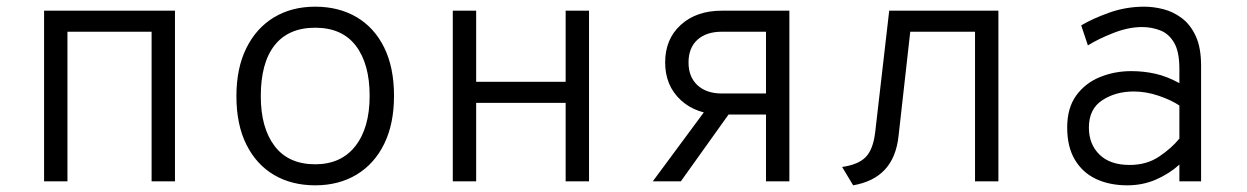

<svg xmlns="http://www.w3.org/2000/svg" viewBox="-20 -543 3736 575"><path d="M112 0V-511H504V0H434V-448H182V0Z M924 12Q853.5 12 800.5 -19.2Q747.5 -50.5 717.8 -110.2Q688 -170 688 -255Q688 -339 717.8 -399Q747.5 -459 800.5 -491Q853.5 -523 924 -523Q994.5 -523 1047.8 -491.8Q1101 -460.5 1130.5 -400.8Q1160 -341 1160 -256Q1160 -172 1130.5 -112Q1101 -52 1047.8 -20Q994.5 12 924 12ZM924 -51Q1001.5 -51 1044.2 -105.5Q1087 -160 1087 -256Q1087 -351.5 1045.8 -405.8Q1004.5 -460 924 -460Q844 -460 802.5 -407.5Q761 -355 761 -255Q761 -160 802.5 -105.5Q844 -51 924 -51Z M1336 0V-511H1406V-298H1674V-511H1744V0H1674V-235H1406V0Z M2274 0V-200H2142Q2065.5 -200 2018.8 -243.2Q1972 -286.5 1972 -356Q1972 -426 2018.8 -468.5Q2065.5 -511 2142 -511H2344V0ZM1935 0 2106 -231H2184L2019 0ZM2142 -263H2274V-448H2142Q2095 -448 2068.5 -423.8Q2042 -399.5 2042 -356Q2042 -312.5 2068.8 -287.8Q2095.5 -263 2142 -263Z M2535 12 2502 -43Q2551 -50 2573 -73Q2595 -96 2601 -147L2643 -511H2970V0H2900V-448H2706L2671 -136Q2664 -71.5 2630 -35Q2596 1.5 2535 12Z M3356 12Q3302.5 12 3262 -7.2Q3221.5 -26.5 3198.8 -65Q3176 -103.5 3176 -161Q3176 -220 3203.2 -257.2Q3230.5 -294.5 3274.2 -312.2Q3318 -330 3368 -330Q3405 -330 3439.8 -322.2Q3474.5 -314.5 3512 -294V-337Q3512 -388.5 3496 -415.5Q3480 -442.5 3454.2 -452.2Q3428.5 -462 3400 -462Q3359.5 -462 3314.2 -444.2Q3269 -426.5 3238 -407L3218 -467Q3250.5 -486.5 3301 -504.8Q3351.5 -523 3407 -523Q3434.5 -523 3464 -515.5Q3493.5 -508 3519.2 -488.8Q3545 -469.5 3561 -435Q3577 -400.5 3577 -346V0H3512V-50Q3481.5 -22.5 3441.8 -5.2Q3402 12 3356 12ZM3363 -49Q3414 -49 3451.5 -74.2Q3489 -99.5 3512 -128V-227Q3487.5 -243.5 3450 -256.2Q3412.5 -269 3375 -269Q3321 -269 3281 -242.8Q3241 -216.5 3241 -161Q3241 -111 3272.8 -80Q3304.5 -49 3363 -49Z"/></svg>

Font: Overpass Mono Light
Style: Regular
Weight: 300
Monospace: yes
Designer: Delve Withrington, Dave Bailey
Foundry: Delve Fonts LLC
Version: Version 4.000